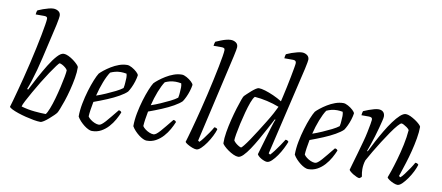

<svg xmlns="http://www.w3.org/2000/svg" viewBox="-70 -1074 3104 1349"><g transform="rotate(10 1482.0 -400.0)"><path d="M264 0Q244 0 216 -5Q188 -10 158 -17.5Q128 -25 101.5 -34Q75 -43 57 -52Q39 -61 36 -68Q41 -83 50 -116Q59 -149 71 -193.5Q83 -238 95 -285Q109 -339 122 -395.5Q135 -452 146.5 -505Q158 -558 166.5 -603Q175 -648 180 -679Q185 -710 185 -722Q185 -731 179 -734.5Q173 -738 163 -738H101Q101 -744 103 -753.5Q105 -763 108 -768Q125 -776 145 -783Q165 -790 184 -795Q203 -800 217 -800Q237 -800 253 -789.5Q269 -779 269 -757Q269 -751 266.5 -735.5Q264 -720 258 -691L201 -444Q191 -400 179 -356Q167 -312 155 -274.5Q143 -237 133 -213L140 -208Q162 -252 189 -302Q216 -352 244 -397.5Q272 -443 298 -471.5Q324 -500 344 -500Q359 -500 378 -491Q397 -482 414.5 -469Q432 -456 444 -443.5Q456 -431 457 -425Q458 -389 450.5 -345.5Q443 -302 431.5 -257.5Q420 -213 407.5 -176Q395 -139 385 -114.5Q375 -90 372 -86Q367 -78 353 -64.5Q339 -51 322 -36Q305 -21 289 -10.5Q273 0 264 0ZM292 -61Q302 -72 315 -105Q328 -138 340 -180.5Q352 -223 362 -266.5Q372 -310 378 -343Q384 -376 384 -389Q380 -398 368.5 -407.5Q357 -417 345 -423Q333 -429 327 -429Q323 -429 306.5 -407Q290 -385 266.5 -350Q243 -315 218 -274Q193 -233 171 -194Q149 -155 133.5 -125.5Q118 -96 116 -84Q164 -70 212 -65.5Q260 -61 292 -61Z M631 0Q621 0 606 -7Q591 -14 575.5 -26Q560 -38 546 -53Q532 -68 523 -84Q523 -129 532.5 -178Q542 -227 555.5 -272Q569 -317 583.5 -352.5Q598 -388 609 -405Q618 -415 638 -431Q658 -447 684 -463Q710 -479 739 -489.5Q768 -500 797 -500Q811 -500 831 -489Q851 -478 866 -464Q881 -450 882 -441Q879 -420 871.5 -396Q864 -372 854 -351Q844 -330 835 -317Q817 -299 781 -278.5Q745 -258 699.5 -239Q654 -220 607 -203Q601 -172 597 -145Q593 -118 592 -97Q598 -87 611.5 -76.5Q625 -66 641.5 -59Q658 -52 672 -52Q681 -52 692 -60.5Q703 -69 717.5 -85Q732 -101 750.5 -124Q769 -147 793 -176Q801 -176 806 -172.5Q811 -169 813 -164Q803 -139 787 -110.5Q771 -82 748.5 -57Q726 -32 697 -16Q668 0 631 0ZM618 -250Q650 -261 684.5 -276Q719 -291 750 -306.5Q781 -322 799 -336Q801 -345 802.5 -356Q804 -367 804 -374Q806 -392 806 -409.5Q806 -427 802 -439Q791 -441 780.5 -442Q770 -443 762 -443Q739 -443 720.5 -438Q702 -433 687 -426Q668 -398 649.5 -350.5Q631 -303 618 -250Z M1021 0Q1011 0 996 -7Q981 -14 965.5 -26Q950 -38 936 -53Q922 -68 913 -84Q913 -129 922.5 -178Q932 -227 945.5 -272Q959 -317 973.5 -352.5Q988 -388 999 -405Q1008 -415 1028 -431Q1048 -447 1074 -463Q1100 -479 1129 -489.5Q1158 -500 1187 -500Q1201 -500 1221 -489Q1241 -478 1256 -464Q1271 -450 1272 -441Q1269 -420 1261.5 -396Q1254 -372 1244 -351Q1234 -330 1225 -317Q1207 -299 1171 -278.5Q1135 -258 1089.5 -239Q1044 -220 997 -203Q991 -172 987 -145Q983 -118 982 -97Q988 -87 1001.5 -76.5Q1015 -66 1031.5 -59Q1048 -52 1062 -52Q1071 -52 1082 -60.5Q1093 -69 1107.5 -85Q1122 -101 1140.5 -124Q1159 -147 1183 -176Q1191 -176 1196 -172.5Q1201 -169 1203 -164Q1193 -139 1177 -110.5Q1161 -82 1138.5 -57Q1116 -32 1087 -16Q1058 0 1021 0ZM1008 -250Q1040 -261 1074.5 -276Q1109 -291 1140 -306.5Q1171 -322 1189 -336Q1191 -345 1192.5 -356Q1194 -367 1194 -374Q1196 -392 1196 -409.5Q1196 -427 1192 -439Q1181 -441 1170.5 -442Q1160 -443 1152 -443Q1129 -443 1110.5 -438Q1092 -433 1077 -426Q1058 -398 1039.5 -350.5Q1021 -303 1008 -250Z M1377 0Q1365 0 1346.5 -7Q1328 -14 1312.5 -23.5Q1297 -33 1294 -39Q1299 -55 1306 -79.5Q1313 -104 1322 -137Q1331 -170 1341 -208Q1351 -246 1361 -286Q1374 -338 1387 -393.5Q1400 -449 1411.5 -502.5Q1423 -556 1432 -601Q1441 -646 1446 -677.5Q1451 -709 1451 -721Q1451 -731 1445 -734.5Q1439 -738 1429 -738H1370Q1370 -744 1372.5 -754Q1375 -764 1377 -768Q1395 -776 1414 -783.5Q1433 -791 1451 -795.5Q1469 -800 1483 -800Q1503 -800 1519 -789.5Q1535 -779 1535 -757Q1535 -754 1532 -734.5Q1529 -715 1523 -691L1379 -63L1389 -56Q1399 -65 1415 -86Q1431 -107 1448 -131.5Q1465 -156 1475 -175Q1483 -175 1489.5 -172Q1496 -169 1498 -164Q1492 -143 1478 -115Q1464 -87 1446 -61Q1428 -35 1409.5 -17.5Q1391 0 1377 0Z M1675 0Q1660 0 1640.5 -9Q1621 -18 1602.5 -31Q1584 -44 1571.5 -56.5Q1559 -69 1557 -75Q1556 -111 1563.5 -156Q1571 -201 1582.5 -247Q1594 -293 1606 -332Q1618 -371 1627.5 -397Q1637 -423 1641 -427Q1647 -433 1659.5 -445Q1672 -457 1687 -470Q1702 -483 1715 -491.5Q1728 -500 1736 -500Q1753 -500 1781.5 -491.5Q1810 -483 1842.5 -468.5Q1875 -454 1904 -436Q1907 -448 1913.5 -477Q1920 -506 1928 -543Q1936 -580 1943 -617Q1950 -654 1955 -682Q1960 -710 1960 -719Q1960 -728 1954.5 -733Q1949 -738 1938 -738H1875Q1875 -746 1877 -755Q1879 -764 1881 -768Q1898 -776 1918 -783Q1938 -790 1958 -795Q1978 -800 1991 -800Q2011 -800 2027 -789Q2043 -778 2043 -757Q2043 -754 2040 -735.5Q2037 -717 2031 -691L1883 -61L1894 -54Q1905 -65 1921.5 -86.5Q1938 -108 1955 -133Q1972 -158 1983 -176Q1992 -176 1998 -172Q2004 -168 2005 -164Q1997 -143 1983 -115Q1969 -87 1951 -61Q1933 -35 1914.5 -17.5Q1896 0 1881 0Q1872 0 1860 -4.5Q1848 -9 1837 -15.5Q1826 -22 1818.5 -29.5Q1811 -37 1809 -42L1865 -233Q1872 -256 1878.5 -276Q1885 -296 1889 -301L1884 -304Q1866 -270 1844 -229Q1822 -188 1799 -147.5Q1776 -107 1753.5 -73.5Q1731 -40 1711 -20Q1691 0 1675 0ZM1684 -68Q1688 -68 1703 -86.5Q1718 -105 1739 -136Q1760 -167 1783 -203.5Q1806 -240 1829 -277Q1852 -314 1869 -345.5Q1886 -377 1894 -395Q1853 -411 1807 -421.5Q1761 -432 1718 -435Q1706 -423 1694 -390.5Q1682 -358 1670.5 -315.5Q1659 -273 1649.5 -230.5Q1640 -188 1634.5 -155Q1629 -122 1629 -109Q1634 -100 1645 -90.5Q1656 -81 1667.5 -74.5Q1679 -68 1684 -68Z M2173 0Q2163 0 2148 -7Q2133 -14 2117.5 -26Q2102 -38 2088 -53Q2074 -68 2065 -84Q2065 -129 2074.5 -178Q2084 -227 2097.5 -272Q2111 -317 2125.5 -352.5Q2140 -388 2151 -405Q2160 -415 2180 -431Q2200 -447 2226 -463Q2252 -479 2281 -489.5Q2310 -500 2339 -500Q2353 -500 2373 -489Q2393 -478 2408 -464Q2423 -450 2424 -441Q2421 -420 2413.5 -396Q2406 -372 2396 -351Q2386 -330 2377 -317Q2359 -299 2323 -278.5Q2287 -258 2241.5 -239Q2196 -220 2149 -203Q2143 -172 2139 -145Q2135 -118 2134 -97Q2140 -87 2153.5 -76.5Q2167 -66 2183.5 -59Q2200 -52 2214 -52Q2223 -52 2234 -60.5Q2245 -69 2259.5 -85Q2274 -101 2292.5 -124Q2311 -147 2335 -176Q2343 -176 2348 -172.5Q2353 -169 2355 -164Q2345 -139 2329 -110.5Q2313 -82 2290.5 -57Q2268 -32 2239 -16Q2210 0 2173 0ZM2160 -250Q2192 -261 2226.5 -276Q2261 -291 2292 -306.5Q2323 -322 2341 -336Q2343 -345 2344.5 -356Q2346 -367 2346 -374Q2348 -392 2348 -409.5Q2348 -427 2344 -439Q2333 -441 2322.5 -442Q2312 -443 2304 -443Q2281 -443 2262.5 -438Q2244 -433 2229 -426Q2210 -398 2191.5 -350.5Q2173 -303 2160 -250Z M2540 0Q2533 0 2521 -5Q2509 -10 2496.5 -17.5Q2484 -25 2474.5 -33Q2465 -41 2463 -46Q2467 -60 2476 -92Q2485 -124 2498 -168Q2511 -212 2524 -261Q2533 -293 2540 -327.5Q2547 -362 2551.5 -387Q2556 -412 2556 -419Q2556 -430 2549.5 -434Q2543 -438 2531 -438H2478Q2478 -446 2480 -454Q2482 -462 2484 -468Q2502 -476 2521 -483Q2540 -490 2558.5 -495Q2577 -500 2590 -500Q2611 -500 2623 -488.5Q2635 -477 2635 -456Q2635 -447 2629.5 -424.5Q2624 -402 2616 -372Q2608 -342 2598 -309Q2588 -276 2578 -247Q2568 -218 2561 -199L2565 -195Q2582 -230 2603.5 -270.5Q2625 -311 2649 -351.5Q2673 -392 2697.5 -425.5Q2722 -459 2744.5 -479.5Q2767 -500 2785 -500Q2799 -500 2817.5 -491.5Q2836 -483 2854 -471Q2872 -459 2884.5 -447Q2897 -435 2898 -429Q2898 -392 2890 -345.5Q2882 -299 2870 -252Q2858 -205 2845 -164Q2832 -123 2823 -96Q2814 -69 2812 -63L2823 -56Q2833 -64 2849.5 -85.5Q2866 -107 2883 -132.5Q2900 -158 2909 -175Q2919 -175 2925 -171Q2931 -167 2932 -164Q2926 -143 2912.5 -115.5Q2899 -88 2880.5 -61.5Q2862 -35 2844 -17.5Q2826 0 2811 0Q2800 0 2783 -7Q2766 -14 2752 -23.5Q2738 -33 2735 -40Q2740 -52 2752.5 -88.5Q2765 -125 2780 -177Q2795 -229 2807 -285.5Q2819 -342 2823 -393Q2816 -403 2804.5 -411Q2793 -419 2782.5 -424.5Q2772 -430 2766 -430Q2759 -430 2740 -408.5Q2721 -387 2696.5 -351.5Q2672 -316 2646.5 -276Q2621 -236 2598 -197Q2575 -158 2560 -130Q2555 -115 2552.5 -98.5Q2550 -82 2550 -66Q2550 -53 2551.5 -41Q2553 -29 2556 -14Q2555 -11 2551.5 -7.5Q2548 -4 2540 0Z"/></g></svg>

Font: Texturina 12pt ExtraLight
Style: Italic
Weight: 250
Italic angle: -11°
Designer: Guillermo Torres Carreño
Foundry: Omnibus-Type
Version: Version 1.002